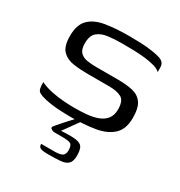

<svg xmlns="http://www.w3.org/2000/svg" viewBox="-144 -504 738 788"><g transform="rotate(30 225.0 -110.5)"><path d="M200 4Q183 4 157.5 3Q132 2 105.5 -1.5Q79 -5 58 -12Q48 -16 42 -20Q36 -24 33.5 -34Q31 -44 31 -64Q53 -53 83 -46.5Q113 -40 143 -38Q173 -36 193 -36Q223 -36 251.5 -38.5Q280 -41 303 -49.5Q326 -58 339.5 -75Q353 -92 353 -120Q353 -161 332 -172.5Q311 -184 275 -184H174Q137 -184 104.5 -188.5Q72 -193 51.5 -213.5Q31 -234 31 -283Q31 -336 57 -362Q83 -388 130.5 -396Q178 -404 241 -404Q264 -404 296 -403Q328 -402 357 -397Q377 -394 390.5 -389.5Q404 -385 410.5 -377Q417 -369 417 -354V-334Q408 -344 387 -350Q366 -356 338.5 -359Q311 -362 282 -362.5Q253 -363 228 -363Q196 -363 166 -359Q136 -355 117.5 -339.5Q99 -324 99 -287Q99 -259 111 -246Q123 -233 143.5 -229.5Q164 -226 190 -226H293Q331 -226 360.5 -219.5Q390 -213 406.5 -190.5Q423 -168 423 -120Q423 -67 394 -40Q365 -13 314.5 -4.5Q264 4 200 4ZM198 183Q170 183 160 178.5Q150 174 150 160Q154 160 170.5 160Q187 160 212 160Q241 160 251 152.5Q261 145 261 128Q261 105 252 98.5Q243 92 209 92H175Q170 92 164.5 90Q159 88 156 85Q153 82 154 77Q157 73 166 62Q175 51 186.5 38.5Q198 26 208.5 14.5Q219 3 224 -2H248L194 73Q239 70 262.5 73Q286 76 294 88.5Q302 101 302 129Q302 156 290 167.5Q278 179 254.5 181Q231 183 198 183Z"/></g></svg>

Font: Genos Thin
Style: Regular
Weight: 400
Version: Version 1.010